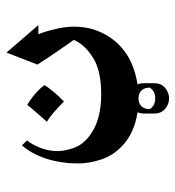

<svg xmlns="http://www.w3.org/2000/svg" viewBox="6 -246 555 608"><g transform="rotate(-90 284.0 57.5)"><path d="M479 -99Q481 -95 486.5 -78.5Q492 -62 497.5 -36.5Q503 -11 503 15Q503 61 484.5 100.5Q466 140 435 166Q391 204 320 215Q324 223 324 236V268Q324 290 309 302.5Q294 315 276 315Q258 315 243 302.5Q228 290 228 268V236Q228 223 232 215Q166 205 126 167Q95 138 82.5 100Q70 62 70 28Q70 -29 86 -77Q101 -121 127 -151L143 -135Q130 -120 119.5 -93Q109 -66 109 -38Q109 -14 120 15.5Q131 45 163 67Q210 100 289 100Q365 100 406.5 73Q448 46 461 13Q453 2 428.5 -33.5Q404 -69 383 -102L421 -200L508 -99ZM266 -18Q225 -59 202 -72Q244 -119 255 -134Q272 -125 290.5 -109Q309 -93 318 -79Q309 -66 297 -51Q285 -36 266 -18ZM276 218Q261 218 251.5 227Q242 236 242 254Q253 271 276 271Q299 271 310 254Q310 236 300.5 227Q291 218 276 218Z"/></g></svg>

Font: Katibeh
Style: Regular
Weight: 400
Designer: Arabic design by Kourosh Beigpour, Latin design by Eduardo Tunni, engineering by Lasse Fister
Version: Version 1.0010g